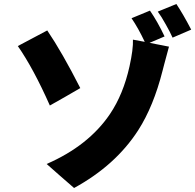

<svg xmlns="http://www.w3.org/2000/svg" viewBox="-20 -874 975 959"><path d="M350 65 281 5 213 -55Q422 -146 529 -304Q596 -403 627 -543Q646 -629 644 -676L703 -665Q671 -733 637 -783L729 -821Q767 -766 802 -692L727 -660L824 -641Q816 -613 800 -552Q794 -528 792 -521Q747 -343 670 -223Q557 -48 350 65ZM229 -347Q147 -532 69 -644L216 -722Q290 -613 381 -434L305 -390ZM842 -686Q829 -715 808 -752Q786 -792 768 -816L861 -854Q896 -801 935 -726Z"/></svg>

Font: GenSekiGothic TW H
Style: Regular
Weight: 900
Version: Version 1.501;PS 1;hotconv 16.6.51;makeotf.lib2.5.65220